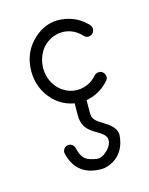

<svg xmlns="http://www.w3.org/2000/svg" viewBox="-75 -286 412 530"><g transform="rotate(-15 130.5 -21.0)"><path d="M160 41.3C159.3 32.4 160 2.3 160 -6.7H126C126 2.3 125.2 32.4 126 41.3C130.4 90.4 183.3 90 189.5 115.8C194.6 137.6 164.3 165.3 146 162.7C115.7 158.3 104.2 150.6 96.5 118.4C94.4 109.3 85.2 103.6 76 105.8C66.9 108 61.3 117.2 63.5 126.3C79.4 193 134.2 193.1 152 193.3C166.2 193.5 219.6 180.4 223 113.3C219.7 74.7 161.9 70.1 160 41.3ZM139 -235C111 -235 83 -221 62 -197C42 -175 33 -146 33 -117C33 -86 44 -55 68 -31C89 -10 116 0 143 0C173 0 203 -13 225 -38C228 -41 230 -45 230 -50C230 -52 229 -53 229 -55C227 -61 222 -66 216 -67C210 -68 203 -66 199 -61C184 -44 164 -35 143 -35C125 -35 106 -42 91 -57C75 -73 67 -95 67 -117C67 -138 74 -158 87 -174C103 -191 123 -200 143 -200C162 -200 180 -193 195 -178L198 -175C202 -170 209 -168 215 -170C221 -171 225 -176 227 -182C229 -188 227 -195 223 -199C222 -201 220 -202 219 -203C197 -225 168 -235 139 -235Z"/></g></svg>

Font: LetsTrace
Style: basic
Weight: 500
Version: Version 002.000